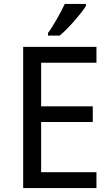

<svg xmlns="http://www.w3.org/2000/svg" viewBox="-20 -951 568 971"><path d="M467.8 0H97.2V-713.9H467.8V-633.8H188V-413.1H449.2V-334H188V-80.1H467.8ZM222.7 -784.2Q233.4 -798.3 244.9 -816.9Q256.3 -835.4 267.8 -855.2Q279.3 -875 289.6 -894.8Q299.8 -914.6 307.6 -931.2H414.6V-920.9Q406.7 -907.7 391.4 -887.9Q376 -868.2 357.2 -846.7Q338.4 -825.2 318.6 -804.9Q298.8 -784.7 281.7 -771H222.7Z"/></svg>

Font: Droid Sans
Style: Regular
Weight: 400
Foundry: Ascender Corporation
Version: Version 1.00 build 114